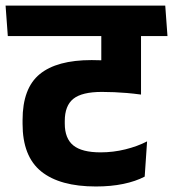

<svg xmlns="http://www.w3.org/2000/svg" viewBox="-40 -661 627 696"><path d="M288.3 -530.3H556.9L549.2 -640.8H280.3ZM471.1 -568H327.5V-467.6L471.1 -467.5ZM-11.7 -530.3H567.1L559 -640.8H-19.8ZM327.2 -361.5 471.2 -322.5V-570.2H327.2ZM484.5 -20.8 493.2 -148.5Q458.4 -130.5 414.5 -119.6Q370.5 -108.7 324.8 -108.7Q256.9 -108.7 225.9 -133.8Q194.8 -158.9 194.8 -213.1V-222.3Q194.8 -277.9 226 -302.9Q257.2 -327.8 329.2 -327.8Q352.7 -327.8 374.6 -326.8Q396.5 -325.8 419.9 -323.9Q443.4 -321.9 471.2 -318.2V-427.8Q422.4 -436 379.7 -439.6Q337 -443.2 292.2 -443.2Q166.1 -443.2 104 -392.2Q41.8 -341.3 41.8 -225.7V-212.2Q41.8 -94.1 109.4 -39.5Q177.1 15 307.6 15Q362.3 15 407 5.7Q451.8 -3.6 484.5 -20.8Z"/></svg>

Font: Anek Devanagari Medium
Style: Regular
Weight: 500
Designer: Kailash Malviya (Devanagari) & Yesha Goshar (Latin)
Foundry: Ek Type
Version: Version 1.003